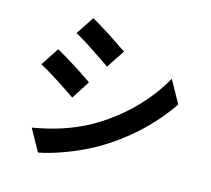

<svg xmlns="http://www.w3.org/2000/svg" viewBox="-116 -931 1232 1119"><g transform="rotate(15 500.0 -371.0)"><path d="M536 -649C509 -667 468 -695 425 -723L416 -729C379 -752 342 -775 313 -791L241 -682C269 -667 302 -646 335 -625L344 -619C388 -590 432 -560 463 -539L536 -649ZM531 -75C695 -169 828 -295 921 -433L846 -568C766 -425 635 -288 465 -193C356 -133 243 -101 131 -82L204 49C293 33 429 -17 531 -75ZM385 -423C334 -459 229 -527 162 -563L90 -453C157 -418 257 -351 314 -312L385 -423Z"/></g></svg>

Font: Glow Sans SC Normal
Style: Bold
Weight: 700
Designer: Ryoko NISHIZUKA (kana, bopomofo & ideographs); Paul D. Hunt (Latin, Greek & Cyrillic); Sandoll Communications, Soo-young
Version: Version 0.93